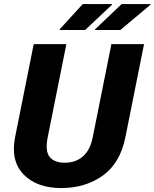

<svg xmlns="http://www.w3.org/2000/svg" viewBox="-20 -932 774 962"><path d="M287.1 10.3Q165 10.3 98.6 -57.6Q32.2 -125.5 55.7 -245.1L148.9 -710.9H312.5L219.2 -245.1Q205.1 -175.3 228.5 -146Q252 -116.7 305.2 -116.7Q358.9 -116.7 395.5 -148.4Q432.1 -180.2 444.8 -245.1L538.1 -710.9H701.7L608.4 -245.1Q582.5 -115.2 495.6 -52.7Q409.2 9.8 287.1 10.3ZM394.5 -911.6H540.5L541.5 -908.7L406.7 -781.7H279.3L278.3 -784.2ZM589.4 -911.6H733.4L734.4 -908.7L583 -781.7H457L456.1 -784.7Z"/></svg>

Font: Roboto-BlackItalic
Style: Italic
Weight: 900
Italic angle: -12°
Designer: Google
Version: Version 1.100141; 2013